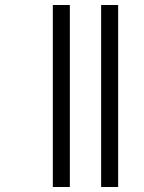

<svg xmlns="http://www.w3.org/2000/svg" viewBox="-20 -682 574 767"><path d="M191 -662H259V65H191ZM384 -662H452V65H384Z"/></svg>

Font: Noto Serif Sinhala Medium
Style: Regular
Weight: 500
Designer: Jelle Bosma - Monotype Design Team
Foundry: Monotype Imaging Inc.
Version: Version 2.007; ttfautohint (v1.8.4.7-5d5b)